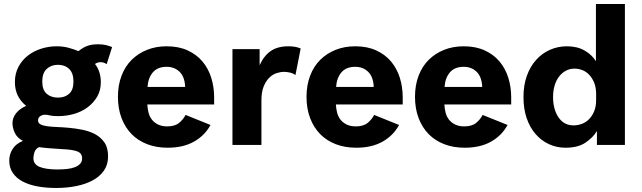

<svg xmlns="http://www.w3.org/2000/svg" viewBox="-20 -720 3189 954"><path d="M510 -401Q497 -411 480 -411Q471 -411 464 -408.5Q457 -406 452 -402Q466 -385 473.5 -361.5Q481 -338 481 -312Q481 -271 463 -240Q445 -209 415.5 -187Q386 -165 348 -154Q310 -143 269 -143Q241 -143 228 -146.5Q215 -150 204 -150Q190 -150 179.5 -142.5Q169 -135 169 -122Q169 -109 180.5 -102.5Q192 -96 212.5 -93Q233 -90 261 -89Q289 -88 322 -85Q356 -82 390.5 -75Q425 -68 453 -53Q481 -38 499 -12Q517 14 517 57Q517 98 496.5 127.5Q476 157 441 176Q406 195 359 204.5Q312 214 259 214Q208 214 165.5 206Q123 198 92 181.5Q61 165 43.5 139Q26 113 26 78Q26 47 42.5 20.5Q59 -6 94 -20Q65 -35 53.5 -60Q42 -85 42 -108Q42 -135 60 -157.5Q78 -180 110 -194Q54 -239 54 -312Q54 -355 72 -388.5Q90 -422 119.5 -444.5Q149 -467 186 -478.5Q223 -490 261 -490Q294 -490 321 -482.5Q348 -475 370 -466Q392 -484 414 -492Q436 -500 467 -500Q490 -500 506.5 -496Q523 -492 537 -486ZM212 -377.5Q190 -357 190 -315Q190 -273 212 -254Q234 -235 268 -235Q302 -235 323.5 -254Q345 -273 345 -315Q345 -357 323.5 -377.5Q302 -398 268 -398Q234 -398 212 -377.5ZM289 21Q256 19 224 16.5Q192 14 174 11Q156 20 151 37Q146 54 146 66Q146 97 177.5 109.5Q209 122 266 122Q292 122 314 119.5Q336 117 352.5 110.5Q369 104 378.5 93.5Q388 83 388 67Q388 41 363.5 32Q339 23 289 21Z M1026 -99Q997 -46 943.5 -16Q890 14 813 14Q757 14 711.5 -3.5Q666 -21 634 -53.5Q602 -86 584 -133Q566 -180 566 -239Q566 -297 584 -344Q602 -391 634.5 -423Q667 -455 711 -472.5Q755 -490 808 -490Q868 -490 912.5 -469.5Q957 -449 986 -414.5Q1015 -380 1029.5 -334Q1044 -288 1044 -236V-201H712Q713 -180 718 -160.5Q723 -141 734.5 -126Q746 -111 765 -101.5Q784 -92 811 -92Q849 -92 870 -109.5Q891 -127 902 -149ZM808 -388Q763 -388 739.5 -360.5Q716 -333 713 -288H900Q898 -338 872.5 -363Q847 -388 808 -388Z M1448 -347Q1436 -356 1420.5 -359.5Q1405 -363 1391 -363Q1374 -363 1354 -356.5Q1334 -350 1317.5 -333.5Q1301 -317 1290 -290Q1279 -263 1279 -222V0H1135V-476H1270V-396Q1292 -444 1326 -467Q1360 -490 1413 -490Q1427 -490 1442.5 -488Q1458 -486 1474 -479Z M1963 -99Q1934 -46 1880.5 -16Q1827 14 1750 14Q1694 14 1648.5 -3.5Q1603 -21 1571 -53.5Q1539 -86 1521 -133Q1503 -180 1503 -239Q1503 -297 1521 -344Q1539 -391 1571.5 -423Q1604 -455 1648 -472.5Q1692 -490 1745 -490Q1805 -490 1849.5 -469.5Q1894 -449 1923 -414.5Q1952 -380 1966.5 -334Q1981 -288 1981 -236V-201H1649Q1650 -180 1655 -160.5Q1660 -141 1671.5 -126Q1683 -111 1702 -101.5Q1721 -92 1748 -92Q1786 -92 1807 -109.5Q1828 -127 1839 -149ZM1745 -388Q1700 -388 1676.5 -360.5Q1653 -333 1650 -288H1837Q1835 -338 1809.5 -363Q1784 -388 1745 -388Z M2502 -99Q2473 -46 2419.5 -16Q2366 14 2289 14Q2233 14 2187.5 -3.5Q2142 -21 2110 -53.5Q2078 -86 2060 -133Q2042 -180 2042 -239Q2042 -297 2060 -344Q2078 -391 2110.5 -423Q2143 -455 2187 -472.5Q2231 -490 2284 -490Q2344 -490 2388.5 -469.5Q2433 -449 2462 -414.5Q2491 -380 2505.5 -334Q2520 -288 2520 -236V-201H2188Q2189 -180 2194 -160.5Q2199 -141 2210.5 -126Q2222 -111 2241 -101.5Q2260 -92 2287 -92Q2325 -92 2346 -109.5Q2367 -127 2378 -149ZM2284 -388Q2239 -388 2215.5 -360.5Q2192 -333 2189 -288H2376Q2374 -338 2348.5 -363Q2323 -388 2284 -388Z M2797 -490Q2848 -490 2884.5 -469Q2921 -448 2941 -416V-700H3085V0H2946V-69Q2927 -37 2889.5 -11.5Q2852 14 2790 14Q2746 14 2708 -3.5Q2670 -21 2641.5 -53.5Q2613 -86 2597 -132.5Q2581 -179 2581 -238Q2581 -296 2597.5 -342.5Q2614 -389 2643.5 -422Q2673 -455 2712.5 -472.5Q2752 -490 2797 -490ZM2942 -252Q2942 -285 2932.5 -308.5Q2923 -332 2908 -348Q2893 -364 2874 -371.5Q2855 -379 2835 -379Q2810 -379 2790.5 -368Q2771 -357 2757 -338.5Q2743 -320 2735.5 -294Q2728 -268 2728 -238Q2728 -177 2755 -137Q2782 -97 2830 -97Q2851 -97 2871 -104.5Q2891 -112 2906.5 -127.5Q2922 -143 2932 -166.5Q2942 -190 2942 -223Z"/></svg>

Font: Post Grotesk Bold
Style: Bold
Weight: 700
Version: Version 1.0